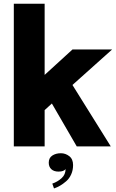

<svg xmlns="http://www.w3.org/2000/svg" viewBox="-20 -802 634 1052"><path d="M55.7 0V-781.7H224.6V-391.6L377 -530.8H594.2L377 -336.4L586.9 0H400.4L264.2 -234.9L224.6 -198.7V0ZM300.3 138.2Q275.4 138.2 261.2 125Q247.1 111.8 247.1 89.4Q247.1 63 266.6 50.3Q286.1 37.6 313.5 37.6Q338.9 37.6 359.6 53.7Q380.4 69.8 380.4 102.5Q380.4 130.4 370.1 153.3Q359.9 176.3 342.5 191.2Q325.2 206.1 309.3 215.3Q293.5 224.6 275.9 230.5L266.6 204.1Q295.9 193.8 317.6 174.1Q339.4 154.3 339.4 123.5Q331.1 138.2 300.3 138.2Z"/></svg>

Font: Epilogue ExtraBold
Style: Regular
Weight: 800
Designer: Tyler Finck
Foundry: Etcetera Type Co
Version: Version 2.112